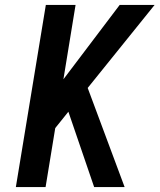

<svg xmlns="http://www.w3.org/2000/svg" viewBox="-20 -755 644 775"><path d="M44 0 165 -735H285L236 -435L463 -735H604L334 -400L483 0H360L256 -304L203 -238L164 0Z"/></svg>

Font: Iosevka Extended
Style: Bold Italic
Weight: 700
Width: 7
Italic angle: -9°
Monospace: yes
Designer: Belleve Invis
Foundry: Belleve Invis
Version: Version 32.5.0; ttfautohint (v1.8.4)